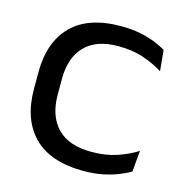

<svg xmlns="http://www.w3.org/2000/svg" viewBox="-100 -748 828 857"><g transform="rotate(15 314.0 -320.0)"><path d="M360 14.5Q207.5 14.5 130 -63.2Q52.5 -141 52.5 -282.5V-358.5Q52.5 -499 129.2 -576.2Q206 -653.5 357 -653.5Q404.5 -653.5 443.5 -645.8Q482.5 -638 513.5 -625.8Q544.5 -613.5 566.5 -600L575.5 -504Q537.5 -528 486.5 -546Q435.5 -564 367 -564Q266 -564 213.8 -510Q161.5 -456 161.5 -358V-284.5Q161.5 -186.5 214.2 -131.8Q267 -77 373 -77Q438.5 -77 490.5 -94.8Q542.5 -112.5 581 -137.5L572.5 -40Q550.5 -26.5 519 -14Q487.5 -1.5 447.8 6.5Q408 14.5 360 14.5Z"/></g></svg>

Font: Anek Gujarati SemiExpanded Medium
Style: Regular
Weight: 500
Width: 6
Designer: Mrunmayee Ghaisas (Gujarati), Yesha Goshar (Latin)
Foundry: Ek Type
Version: Version 1.003